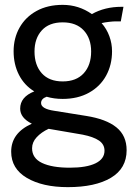

<svg xmlns="http://www.w3.org/2000/svg" viewBox="-20 -520 541 790"><path d="M26 104Q26 27 111 -11Q63 -35 63 -73Q63 -121 121 -144Q80 -169 58 -212Q36 -255 36 -309Q36 -363 60.5 -406.5Q85 -450 130.5 -475Q176 -500 238 -500Q304 -500 358 -462Q411 -492 480 -492H488L477 -432H454Q445 -432 428 -430Q411 -428 398 -425Q419 -401 430 -371Q441 -341 441 -309Q441 -253 416.5 -208.5Q392 -164 346 -138.5Q300 -113 238 -113Q202 -113 172 -122Q149 -114 149 -96Q149 -72 204 -64L335 -43Q417 -30 459 4Q501 38 501 98Q501 173 436.5 211.5Q372 250 259 250Q155 250 90.5 212Q26 174 26 104ZM355 -308Q355 -362 324.5 -395Q294 -428 238 -428Q182 -428 152 -395Q122 -362 122 -308Q122 -252 152 -218.5Q182 -185 238 -185Q294 -185 324.5 -218.5Q355 -252 355 -308ZM410 100Q410 74 387.5 58.5Q365 43 320 34L180 10Q150 24 131 44.5Q112 65 112 90Q112 131 153 150.5Q194 170 267 170Q336 170 373 152Q410 134 410 100Z"/></svg>

Font: Cabin
Style: Regular
Weight: 400
Designer: Pablo Impallari
Foundry: Pablo Impallari. http://www.impallari.com Igino Marini. http://www.ikern.com
Version: Version 2.200